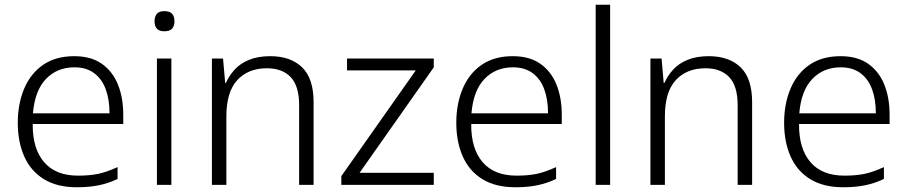

<svg xmlns="http://www.w3.org/2000/svg" viewBox="-20 -780 3830 810"><path d="M293 -543Q364 -543 409.5 -511Q455 -479 477.5 -423.5Q500 -368 500 -295V-257H118Q117 -153 166 -96Q215 -39 309 -39Q358 -39 394 -46.5Q430 -54 476 -75V-25Q438 -7 397.5 1.5Q357 10 304 10Q221 10 165.5 -24Q110 -58 82.5 -119.5Q55 -181 55 -262Q55 -342 82 -406Q109 -470 162 -506.5Q215 -543 293 -543ZM294 -496Q221 -496 174 -447Q127 -398 119 -302H442Q442 -360 426 -403.5Q410 -447 377 -471.5Q344 -496 294 -496Z M703 -533V0H642V-533ZM673 -733Q696 -733 706 -722Q716 -711 716 -690Q716 -670 706 -659Q696 -648 673 -648Q652 -648 642 -659Q632 -670 632 -690Q632 -711 642 -722Q652 -733 673 -733Z M1120 -543Q1206 -543 1254.5 -496Q1303 -449 1303 -349V0H1242V-336Q1242 -417 1206.5 -454.5Q1171 -492 1106 -492Q1027 -492 981 -442Q935 -392 935 -289V0H874V-533H921L930 -430H933Q946 -460 969.5 -486Q993 -512 1030.5 -527.5Q1068 -543 1120 -543Z M1810 0H1420V-37L1734 -483H1444V-533H1810V-496L1497 -51H1810Z M2143 -543Q2214 -543 2259.5 -511Q2305 -479 2327.5 -423.5Q2350 -368 2350 -295V-257H1968Q1967 -153 2016 -96Q2065 -39 2159 -39Q2208 -39 2244 -46.5Q2280 -54 2326 -75V-25Q2288 -7 2247.5 1.5Q2207 10 2154 10Q2071 10 2015.5 -24Q1960 -58 1932.5 -119.5Q1905 -181 1905 -262Q1905 -342 1932 -406Q1959 -470 2012 -506.5Q2065 -543 2143 -543ZM2144 -496Q2071 -496 2024 -447Q1977 -398 1969 -302H2292Q2292 -360 2276 -403.5Q2260 -447 2227 -471.5Q2194 -496 2144 -496Z M2554 0H2493V-760H2554Z M2970 -543Q3056 -543 3104.5 -496Q3153 -449 3153 -349V0H3092V-336Q3092 -417 3056.5 -454.5Q3021 -492 2956 -492Q2877 -492 2831 -442Q2785 -392 2785 -289V0H2724V-533H2771L2780 -430H2783Q2796 -460 2819.5 -486Q2843 -512 2880.5 -527.5Q2918 -543 2970 -543Z M3526 -543Q3597 -543 3642.5 -511Q3688 -479 3710.5 -423.5Q3733 -368 3733 -295V-257H3351Q3350 -153 3399 -96Q3448 -39 3542 -39Q3591 -39 3627 -46.5Q3663 -54 3709 -75V-25Q3671 -7 3630.5 1.5Q3590 10 3537 10Q3454 10 3398.5 -24Q3343 -58 3315.5 -119.5Q3288 -181 3288 -262Q3288 -342 3315 -406Q3342 -470 3395 -506.5Q3448 -543 3526 -543ZM3527 -496Q3454 -496 3407 -447Q3360 -398 3352 -302H3675Q3675 -360 3659 -403.5Q3643 -447 3610 -471.5Q3577 -496 3527 -496Z"/></svg>

Font: Noto Sans Hebrew Thin Light
Style: Regular
Weight: 300
Version: Version 3.001